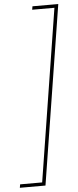

<svg xmlns="http://www.w3.org/2000/svg" viewBox="-129 -772 413 1015"><g transform="rotate(-5 78.0 -265.0)"><path d="M-63 192H54L199 -722H81L84 -740H221L70 210H-66Z"/></g></svg>

Font: Georama SemiCondensed Thin
Style: Italic
Weight: 100
Width: 4
Italic angle: -9°
Designer: Jean-Baptiste Levee
Foundry: Production Type
Version: Version 1.000